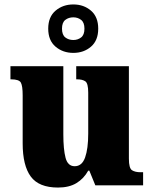

<svg xmlns="http://www.w3.org/2000/svg" viewBox="-20 -834 689 864"><path d="M241 10Q155 10 118.5 -39.5Q82 -89 82 -189V-405Q82 -447 74 -462Q66 -477 30 -477H27V-536H265V-230Q265 -162 275 -124Q285 -86 316 -86Q349 -86 363 -125.5Q377 -165 377 -233V-417Q377 -459 364 -468Q351 -477 327 -477H323V-536H560V-120Q560 -77 574 -68Q588 -59 612 -59H624V0H409L382 -66H377Q357 -30 324 -10Q291 10 241 10ZM310 -596Q263 -596 230 -624Q197 -652 197 -705Q197 -758 230 -786Q263 -814 310 -814Q357 -814 389.5 -786Q422 -758 422 -705Q422 -652 389.5 -624Q357 -596 310 -596ZM310 -654Q330 -654 345 -665.5Q360 -677 360 -705Q360 -733 345 -744.5Q330 -756 310 -756Q289 -756 274 -744.5Q259 -733 259 -705Q259 -677 274 -665.5Q289 -654 310 -654Z"/></svg>

Font: Noto Serif Hebrew SemiCondensed Black
Style: Regular
Weight: 900
Width: 4
Designer: Monotype Design Team
Foundry: Monotype Imaging Inc.
Version: Version 2.004; ttfautohint (v1.8.4.7-5d5b)